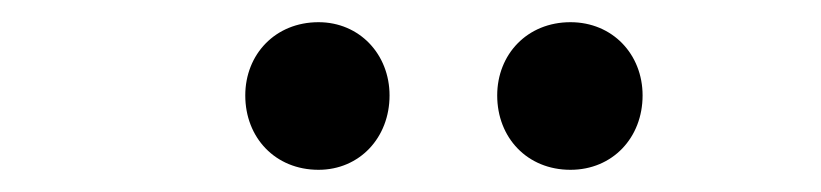

<svg xmlns="http://www.w3.org/2000/svg" viewBox="-20 -838 740 173"><path d="M201 -752C201 -714 228 -685 267 -685C304 -685 331 -714 331 -752C331 -789 304 -818 267 -818C228 -818 201 -789 201 -752ZM428 -752C428 -714 455 -685 494 -685C532 -685 559 -714 559 -752C559 -789 532 -818 494 -818C455 -818 428 -789 428 -752Z"/></svg>

Font: Kawkab Mono Light
Style: Bold
Weight: 400
Monospace: yes
Designer: Abdullah Arif
Foundry: Abdullah Arif
Version: Version 1.000;PS 000.500;hotconv 1.0.88;makeotf.lib2.5.64775